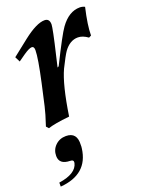

<svg xmlns="http://www.w3.org/2000/svg" viewBox="-145 -540 689 906"><g transform="rotate(-20 199.5 -87.0)"><path d="M397 -463Q387 -420 382 -386Q377 -352 377 -326L365 -320Q339 -339 315 -339Q275 -339 245 -298Q238 -288 228 -269.5Q218 -251 204 -223Q172 -154 149 -2Q72 6 41 17L30 5Q50 -55 57 -87L81 -194Q107 -312 107 -351Q107 -370 95 -370Q82 -370 53 -350L19 -326L6 -352L87 -416Q155 -469 195 -469Q220 -469 220 -439Q220 -431 212.5 -394Q205 -357 189 -290L177 -238L184 -242Q252 -379 274 -409Q317 -469 372 -469Q385 -469 397 -463ZM-1 295V275Q87 262 98 212Q101 196 82 196Q28 195 28 152Q28 121 49.5 100Q71 79 103 79Q159 79 155 143Q155 147 155 151Q155 155 154 160Q138 284 -1 295Z"/></g></svg>

Font: GFS Didot
Style: Bold Italic
Weight: 700
Italic angle: -12°
Designer: Designed by Takis Katsoulidis and George D. Matthiopoulos.
Foundry: Designed by Takis Katsoulidis and George D. Matthiopoulos.
Version: Version 1.0